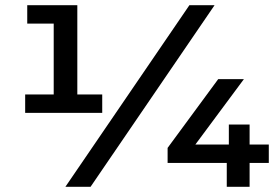

<svg xmlns="http://www.w3.org/2000/svg" viewBox="-20 -720 1079 740"><path d="M77 -285V-356H187V-629H85V-700H278V-356H374V-285ZM232 0 710 -700H807L329 0ZM626 -92V-150L821 -415H920L733 -163H862V-240H942V-163H1016V-92H942V0H854V-92Z"/></svg>

Font: Montserrat SemiBold
Style: Regular
Weight: 600
Designer: Julieta Ulanovsky
Foundry: Julieta Ulanovsky
Version: Version 9.000; ttfautohint (v1.8.4.7-5d5b)